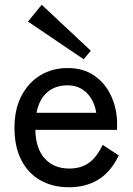

<svg xmlns="http://www.w3.org/2000/svg" viewBox="-20 -779 562 810"><path d="M271 11Q203 11 151 -18Q99 -47 70 -103.5Q41 -160 41 -240Q41 -317 70 -373.5Q99 -430 149.5 -461Q200 -492 266 -492Q332 -492 378.5 -459.5Q425 -427 449.5 -373Q474 -319 474 -255V-231H129Q131 -151 169.5 -109.5Q208 -68 272 -68Q323 -68 356.5 -93Q390 -118 413 -168L481 -123Q447 -53 394.5 -21Q342 11 271 11ZM134 -303H386Q378 -355 346 -387Q314 -419 265 -419Q213 -419 179 -389.5Q145 -360 134 -303ZM333 -529 98 -688 156 -759 363 -565Z"/></svg>

Font: Zen Kaku Gothic Antique Medium
Style: Regular
Weight: 500
Designer: Yoshimichi Ohira
Foundry: Positype
Version: Version 1.002